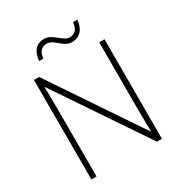

<svg xmlns="http://www.w3.org/2000/svg" viewBox="-206 -1142 1122 1193"><g transform="rotate(-30 355.5 -545.0)"><path d="M608 -93H572L139 -735H137Q138 -694 138.5 -655.5Q139 -617 139 -574V-93H102V-807H139L570 -167H572Q572 -201 571 -244Q570 -287 570 -324V-807H608ZM189 -893Q193 -944 217.5 -970.5Q242 -997 282 -997Q306 -997 325 -986Q344 -975 360.5 -961Q377 -947 393.5 -936Q410 -925 429 -925Q452 -925 469.5 -939.5Q487 -954 492 -997H523Q518 -946 492.5 -919Q467 -892 428 -892Q403 -892 384.5 -903Q366 -914 350 -928Q334 -942 317.5 -952.5Q301 -963 280 -963Q259 -963 241.5 -948.5Q224 -934 219 -893Z"/></g></svg>

Font: Noto Sans Telugu UI ExtraLight
Style: Regular
Weight: 200
Designer: Jelle Bosma - Monotype Design Team
Foundry: Monotype Imaging Inc.
Version: Version 2.005; ttfautohint (v1.8.4.7-5d5b)